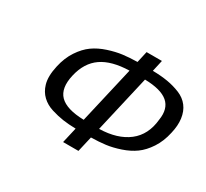

<svg xmlns="http://www.w3.org/2000/svg" viewBox="-140 -906 1199 1117"><g transform="rotate(30 460.0 -347.0)"><path d="M140 -361Q154 -425 185.5 -472.5Q217 -520 255 -547Q293 -574 343.5 -590.5Q394 -607 437.5 -612.5Q481 -618 534 -619L551 -695H654L637 -619Q694 -618 738 -610.5Q782 -603 822.5 -586.5Q863 -570 887.5 -538Q912 -506 918 -460Q924 -416 911 -361Q897 -297 866 -250Q835 -203 797.5 -176Q760 -149 709.5 -132Q659 -115 615.5 -109.5Q572 -104 519 -103L495 1H392L416 -103Q368 -104 330 -109.5Q292 -115 250 -128Q208 -141 179 -168.5Q150 -196 138 -237Q123 -286 140 -361ZM246 -361Q224 -266 269 -220Q314 -174 431 -171L519 -552Q401 -549 334.5 -503Q268 -457 246 -361ZM535 -170Q657 -173 729 -229Q801 -285 811 -391Q824 -471 777.5 -510.5Q731 -550 623 -552Z"/></g></svg>

Font: Coval
Style: Italic
Weight: 400
Foundry: Context Ltd
Version: Version 001.000